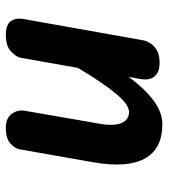

<svg xmlns="http://www.w3.org/2000/svg" viewBox="18 -558 550 625"><g transform="rotate(-90 292.5 -245.0)"><path d="M201 9Q121 9 89.5 -48Q58 -105 77 -214L119.5 -456Q122 -470.5 138.2 -485.5Q154.5 -500.5 190 -500.5Q221.5 -500.5 235.2 -480.8Q249 -461 245 -439L203 -196.5Q194.5 -151 204.5 -125.2Q214.5 -99.5 241.5 -99.5Q265 -99.5 300.5 -142Q336 -184.5 384.5 -266L417.5 -452.5Q420 -466.5 437.8 -483.5Q455.5 -500.5 492 -500.5Q525.5 -500.5 536.8 -484Q548 -467.5 544 -445L474.5 -54.5Q473.5 -46 466.2 -32.8Q459 -19.5 443.5 -9.8Q428 0 401 0Q371 0 357.2 -16Q343.5 -32 348 -61L355 -100Q314.5 -46 276.8 -18.5Q239 9 201 9Z"/></g></svg>

Font: Edu AU VIC WA NT Hand SemiBold
Style: Regular
Weight: 600
Version: Version 1.001